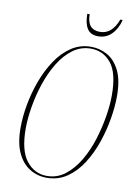

<svg xmlns="http://www.w3.org/2000/svg" viewBox="-98 -958 733 1032"><g transform="rotate(10 268.5 -442.0)"><path d="M230 11Q180 11 138 -14.5Q96 -40 71 -93Q46 -146 46 -230Q46 -289 58 -356Q70 -423 94 -488Q118 -553 153.5 -606.5Q189 -660 237 -692Q285 -724 345 -724Q392 -724 433.5 -701Q475 -678 501 -626Q527 -574 527 -486Q527 -431 516 -364.5Q505 -298 482.5 -232Q460 -166 425 -111Q390 -56 341.5 -22.5Q293 11 230 11ZM229 1Q285 1 328.5 -32.5Q372 -66 404.5 -120.5Q437 -175 457.5 -240Q478 -305 488.5 -369.5Q499 -434 499 -486Q499 -608 456 -661Q413 -714 345 -714Q291 -714 247.5 -682Q204 -650 171.5 -597Q139 -544 117.5 -480Q96 -416 85 -350.5Q74 -285 74 -230Q74 -110 118 -54.5Q162 1 229 1ZM371 -786Q329 -786 311 -814.5Q293 -843 293 -895H306Q306 -811 376 -811Q442 -811 473 -895H486Q474 -846 444 -816Q414 -786 371 -786Z"/></g></svg>

Font: Noto Serif Display ExtraCondensed Thin
Style: Italic
Weight: 100
Width: 2
Italic angle: -12°
Designer: Monotype Design Team
Foundry: Monotype Imaging Inc.
Version: Version 2.009